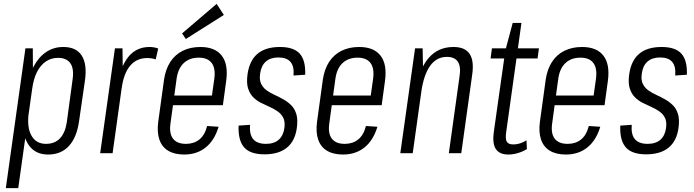

<svg xmlns="http://www.w3.org/2000/svg" viewBox="-20 -789 3576 989"><path d="M228 7Q179 7 148 -19.5Q117 -46 104.5 -95Q92 -144 101 -210L118 -332Q128 -400 154 -448Q180 -496 218.5 -521.5Q257 -547 306 -547Q372 -547 400.5 -503.5Q429 -460 418 -377L387 -163Q375 -80 334.5 -36.5Q294 7 228 7ZM111 -540H149L150 -362L74 180H10ZM217 -48Q262 -48 289 -76.5Q316 -105 324 -159L354 -380Q362 -435 342.5 -463Q323 -491 279 -491Q244 -491 216.5 -472.5Q189 -454 171 -419Q153 -384 146 -333L128 -208Q118 -133 142 -90.5Q166 -48 217 -48Z M572 -540H611L613 -380L560 0H496ZM586 -349Q600 -446 641.5 -496.5Q683 -547 750 -547Q761 -547 773 -545Q785 -543 795 -539L782 -483Q763 -490 738 -490Q684 -490 650.5 -450.5Q617 -411 607 -335Z M929 7Q879 7 846.5 -12.5Q814 -32 801 -70Q788 -108 795 -161L825 -379Q833 -433 857.5 -470.5Q882 -508 921.5 -527.5Q961 -547 1012 -547Q1088 -547 1122.5 -502Q1157 -457 1145 -371L1128 -247H859L866 -297H1082L1067 -263L1084 -384Q1091 -437 1070.5 -464.5Q1050 -492 1004 -492Q957 -492 927.5 -465Q898 -438 890 -386L858 -152Q851 -101 871.5 -74.5Q892 -48 938 -48Q979 -48 1007 -70.5Q1035 -93 1047 -140L1106 -136Q1085 -66 1039.5 -29.5Q994 7 929 7ZM1133 -712 937 -588 918 -617 1096 -769Z M1342 6Q1269 6 1237.5 -30Q1206 -66 1209 -142L1268 -146Q1264 -96 1284.5 -72Q1305 -48 1350 -48Q1392 -48 1416 -69.5Q1440 -91 1445 -131Q1449 -162 1439.5 -181.5Q1430 -201 1412 -214Q1394 -227 1370.5 -237.5Q1347 -248 1324 -259.5Q1301 -271 1283.5 -289Q1266 -307 1257.5 -335Q1249 -363 1255 -406Q1265 -477 1306.5 -512Q1348 -547 1422 -547Q1493 -547 1524 -512.5Q1555 -478 1552 -404L1492 -400Q1496 -447 1476.5 -470Q1457 -493 1414 -493Q1373 -493 1349 -471.5Q1325 -450 1320 -410Q1315 -378 1325 -357.5Q1335 -337 1353 -324Q1371 -311 1394 -300.5Q1417 -290 1440 -277Q1463 -264 1480.5 -246.5Q1498 -229 1506.5 -201Q1515 -173 1509 -130Q1500 -63 1458 -28.5Q1416 6 1342 6Z M1747 7Q1697 7 1664.5 -12.5Q1632 -32 1619 -70Q1606 -108 1613 -161L1643 -379Q1651 -433 1675.5 -470.5Q1700 -508 1739.5 -527.5Q1779 -547 1830 -547Q1906 -547 1940.5 -502Q1975 -457 1963 -371L1946 -247H1677L1684 -297H1900L1885 -263L1902 -384Q1909 -437 1888.5 -464.5Q1868 -492 1822 -492Q1775 -492 1745.5 -465Q1716 -438 1708 -386L1676 -152Q1669 -101 1689.5 -74.5Q1710 -48 1756 -48Q1797 -48 1825 -70.5Q1853 -93 1865 -140L1924 -136Q1903 -66 1857.5 -29.5Q1812 7 1747 7Z M2347 -395Q2355 -446 2338.5 -471Q2322 -496 2282 -496Q2229 -496 2196 -450.5Q2163 -405 2150 -316L2111 -250L2119 -309Q2136 -428 2185.5 -487.5Q2235 -547 2316 -547Q2375 -547 2399 -511.5Q2423 -476 2412 -402L2356 0H2292ZM2118 -540H2157L2160 -386L2106 0H2042Z M2599 7Q2553 7 2534 -21.5Q2515 -50 2524 -112L2583 -529L2621 -671H2666L2588 -113Q2582 -75 2590 -60Q2598 -45 2624 -45Q2642 -45 2659 -50.5Q2676 -56 2692 -66L2694 -21Q2680 -12 2664 -6Q2648 0 2632 3.5Q2616 7 2599 7ZM2514 -540H2756L2749 -488H2507Z M2895 7Q2845 7 2812.5 -12.5Q2780 -32 2767 -70Q2754 -108 2761 -161L2791 -379Q2799 -433 2823.5 -470.5Q2848 -508 2887.5 -527.5Q2927 -547 2978 -547Q3054 -547 3088.5 -502Q3123 -457 3111 -371L3094 -247H2825L2832 -297H3048L3033 -263L3050 -384Q3057 -437 3036.5 -464.5Q3016 -492 2970 -492Q2923 -492 2893.5 -465Q2864 -438 2856 -386L2824 -152Q2817 -101 2837.5 -74.5Q2858 -48 2904 -48Q2945 -48 2973 -70.5Q3001 -93 3013 -140L3072 -136Q3051 -66 3005.5 -29.5Q2960 7 2895 7Z M3308 6Q3235 6 3203.5 -30Q3172 -66 3175 -142L3234 -146Q3230 -96 3250.5 -72Q3271 -48 3316 -48Q3358 -48 3382 -69.5Q3406 -91 3411 -131Q3415 -162 3405.5 -181.5Q3396 -201 3378 -214Q3360 -227 3336.5 -237.5Q3313 -248 3290 -259.5Q3267 -271 3249.5 -289Q3232 -307 3223.5 -335Q3215 -363 3221 -406Q3231 -477 3272.5 -512Q3314 -547 3388 -547Q3459 -547 3490 -512.5Q3521 -478 3518 -404L3458 -400Q3462 -447 3442.5 -470Q3423 -493 3380 -493Q3339 -493 3315 -471.5Q3291 -450 3286 -410Q3281 -378 3291 -357.5Q3301 -337 3319 -324Q3337 -311 3360 -300.5Q3383 -290 3406 -277Q3429 -264 3446.5 -246.5Q3464 -229 3472.5 -201Q3481 -173 3475 -130Q3466 -63 3424 -28.5Q3382 6 3308 6Z"/></svg>

Font: Pathway Extreme Condensed ExtraLight
Style: Italic
Weight: 250
Width: 3
Italic angle: -8°
Version: Version 1.001;gftools[0.9.26]